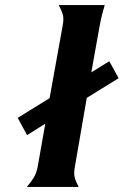

<svg xmlns="http://www.w3.org/2000/svg" viewBox="-20 -739 489 759"><path d="M50 -273 176 -351 228 -639Q233 -666 228 -682.5Q223 -699 212 -719H394Q388 -699 383.5 -681.5Q379 -664 374 -637L341 -453L412 -497L449 -430L323 -352L276 -80Q271 -54 275.5 -37Q280 -20 291 0H86Q103 -20 113.5 -37Q124 -54 129 -80L159 -250L87 -205Z"/></svg>

Font: LT Museum
Style: Bold Italic
Weight: 700
Designer: Daniel Lyons
Foundry: LyonsType
Version: Version 1.011